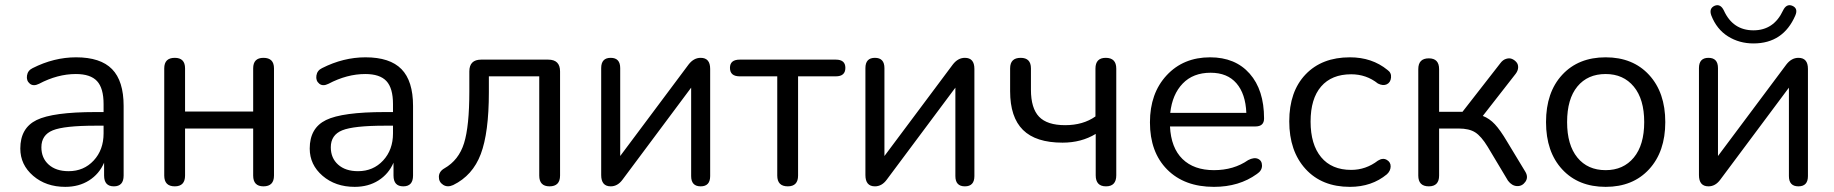

<svg xmlns="http://www.w3.org/2000/svg" viewBox="-20 -718 7134 747"><path d="M234 9Q159 9 109 -34Q59 -77 59 -140Q59 -220 122.5 -251Q186 -282 351 -282H383V-313Q383 -375 357.5 -402.5Q332 -430 275 -430Q204 -430 132 -392Q110 -381 96 -392.5Q82 -404 85 -424Q88 -444 107 -453Q190 -495 276 -495Q371 -495 416 -449Q461 -403 461 -306V-35Q461 7 423 7Q385 7 385 -35V-85Q366 -41 326.5 -16Q287 9 234 9ZM247 -52Q306 -52 344.5 -93.5Q383 -135 383 -199V-229H352Q230 -229 185.5 -211Q141 -193 141 -145Q141 -103 169.5 -77.5Q198 -52 247 -52Z M660 7Q619 7 619 -35V-452Q619 -493 660 -493Q700 -493 700 -452V-284H965V-452Q965 -493 1005 -493Q1046 -493 1046 -452V-35Q1046 7 1005 7Q965 7 965 -35V-218H700V-35Q700 7 660 7Z M1360 9Q1285 9 1235 -34Q1185 -77 1185 -140Q1185 -220 1248.5 -251Q1312 -282 1477 -282H1509V-313Q1509 -375 1483.5 -402.5Q1458 -430 1401 -430Q1330 -430 1258 -392Q1236 -381 1222 -392.5Q1208 -404 1211 -424Q1214 -444 1233 -453Q1316 -495 1402 -495Q1497 -495 1542 -449Q1587 -403 1587 -306V-35Q1587 7 1549 7Q1511 7 1511 -35V-85Q1492 -41 1452.5 -16Q1413 9 1360 9ZM1373 -52Q1432 -52 1470.5 -93.5Q1509 -135 1509 -199V-229H1478Q1356 -229 1311.5 -211Q1267 -193 1267 -145Q1267 -103 1295.5 -77.5Q1324 -52 1373 -52Z M2118 7Q2078 7 2078 -35V-421H1882V-359Q1882 -202 1850.5 -118.5Q1819 -35 1743 2Q1721 12 1704 1Q1687 -10 1687.5 -30.5Q1688 -51 1709 -63Q1765 -95 1785.5 -161Q1806 -227 1806 -362V-440Q1806 -486 1852 -486H2113Q2159 -486 2159 -440V-35Q2159 7 2118 7Z M2356 7Q2319 7 2319 -37V-453Q2319 -493 2356 -493Q2393 -493 2393 -453V-111L2659 -467Q2679 -493 2706 -493Q2743 -493 2743 -450V-33Q2743 7 2706 7Q2669 7 2669 -33V-377L2402 -19Q2383 7 2356 7Z M3045 7Q3004 7 3004 -35V-421H2858Q2820 -421 2820 -454Q2820 -486 2858 -486H3232Q3269 -486 3269 -454Q3269 -421 3232 -421H3085V-35Q3085 7 3045 7Z M3384 7Q3347 7 3347 -37V-453Q3347 -493 3384 -493Q3421 -493 3421 -453V-111L3687 -467Q3707 -493 3734 -493Q3771 -493 3771 -450V-33Q3771 7 3734 7Q3697 7 3697 -33V-377L3430 -19Q3411 7 3384 7Z M4243 -36V-197Q4187 -163 4114 -163Q4010 -163 3960 -212.5Q3910 -262 3910 -363V-452Q3910 -493 3951 -493Q3991 -493 3991 -452V-369Q3991 -297 4022.5 -264Q4054 -231 4124 -231Q4194 -231 4242 -265V-451Q4242 -493 4282 -493Q4323 -493 4323 -451V-36Q4323 7 4283 7Q4243 7 4243 -36Z M4703 9Q4588 9 4521 -58.5Q4454 -126 4454 -242Q4454 -355 4519 -425Q4584 -495 4688 -495Q4786 -495 4842 -431.5Q4898 -368 4898 -257Q4898 -226 4864 -226H4532Q4536 -143 4580.5 -99.5Q4625 -56 4703 -56Q4780 -56 4836 -95Q4859 -107 4874.5 -100Q4890 -93 4890 -73.5Q4890 -54 4870 -41Q4801 9 4703 9ZM4690 -435Q4622 -435 4581.5 -393Q4541 -351 4533 -279H4829Q4826 -353 4790.5 -394Q4755 -435 4690 -435Z M5232 9Q5123 9 5059.5 -60.5Q4996 -130 4996 -246Q4996 -362 5059.5 -428.5Q5123 -495 5232 -495Q5318 -495 5378 -446Q5394 -435 5392 -416Q5390 -397 5375.5 -390Q5361 -383 5341 -393Q5296 -429 5237 -429Q5161 -429 5120 -381.5Q5079 -334 5079 -245Q5079 -156 5120 -106.5Q5161 -57 5237 -57Q5294 -57 5341 -93Q5360 -105 5375.5 -96Q5391 -87 5390.5 -70Q5390 -53 5376 -40Q5317 9 5232 9Z M5539 7Q5498 7 5498 -35V-449Q5498 -491 5539 -491Q5579 -491 5579 -449V-283H5670L5818 -473Q5827 -485 5839.5 -489Q5852 -493 5862 -489Q5872 -485 5879.5 -476.5Q5887 -468 5886.5 -455.5Q5886 -443 5877 -431L5749 -267Q5775 -257 5796 -234.5Q5817 -212 5843 -168L5915 -49Q5927 -28 5914.5 -10.5Q5902 7 5882 6Q5862 5 5847 -15L5768 -147Q5743 -188 5719.5 -203Q5696 -218 5655 -218H5579V-35Q5579 7 5539 7Z M6396 -59.5Q6333 9 6227 9Q6121 9 6058 -59Q5995 -127 5995 -243Q5995 -359 6058 -427Q6121 -495 6227 -495Q6333 -495 6396 -426.5Q6459 -358 6459 -243Q6459 -128 6396 -59.5ZM6227 -56Q6296 -56 6336.5 -105Q6377 -154 6377 -243Q6377 -332 6336.5 -381Q6296 -430 6227 -430Q6157 -430 6117 -381.5Q6077 -333 6077 -243Q6077 -154 6117 -105Q6157 -56 6227 -56Z M6802 -549Q6747 -549 6703 -576.5Q6659 -604 6638 -658Q6628 -686 6652 -696Q6674 -704 6687 -677Q6722 -600 6802 -600Q6881 -600 6917 -677Q6930 -704 6952 -696Q6977 -686 6965 -658Q6918 -549 6802 -549ZM6627 7Q6590 7 6590 -37V-453Q6590 -493 6627 -493Q6664 -493 6664 -453V-111L6930 -467Q6950 -493 6977 -493Q7014 -493 7014 -450V-33Q7014 7 6977 7Q6940 7 6940 -33V-377L6673 -19Q6654 7 6627 7Z"/></svg>

Font: Nunito
Style: Regular
Weight: 400
Designer: Vernon Adams
Foundry: Vernon Adams
Version: Version 3.602